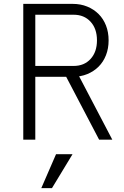

<svg xmlns="http://www.w3.org/2000/svg" viewBox="-20 -720 640 990"><path d="M162 -380V-644H360Q414 -644 447 -608Q480 -572 480 -512Q480 -452 447 -416Q414 -380 360 -380ZM100 0H162V-324H338L305 -355L491 0H559L373 -355L355 -324Q396 -324 430 -338Q464 -352 488.5 -376.5Q513 -401 526.5 -435.5Q540 -470 540 -512Q540 -554 526.5 -588.5Q513 -623 488.5 -647.5Q464 -672 430 -686Q396 -700 355 -700H100ZM354 75H269L193 250H248Z"/></svg>

Font: CommitMonoV142 ExtLt
Style: Regular
Weight: 200
Monospace: yes
Designer: Eigil Nikolajsen
Foundry: Eigil Nikolajsen
Version: Version 1.142